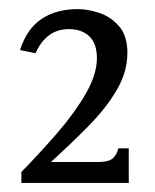

<svg xmlns="http://www.w3.org/2000/svg" viewBox="-20 -876 341 422"><path d="M27 -474V-498Q69 -541 107 -585Q145 -629 169 -671Q193 -713 193 -748Q193 -780 176.5 -796Q160 -812 131 -812Q82 -812 58 -759L24 -766Q39 -813 71.5 -834.5Q104 -856 151 -856Q173 -856 198.5 -847.5Q224 -839 242 -818Q260 -797 260 -760Q260 -718 236.5 -678Q213 -638 174.5 -599Q136 -560 92 -520H196Q221 -520 229.5 -529.5Q238 -539 240 -550H263V-474Z"/></svg>

Font: Hedvig Letters Serif 12pt
Style: Regular
Weight: 400
Designer: Alexander Örn & Tor Weibull
Foundry: Kanon Foundry
Version: Version 1.000; ttfautohint (v1.8.4.7-5d5b)